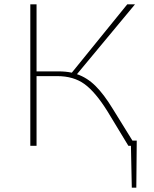

<svg xmlns="http://www.w3.org/2000/svg" viewBox="-20 -678 718 893"><path d="M616 -24 614 195H593L589 0H577L480 -160Q424 -250 373 -287Q322 -324 246 -324H150V0H121V-658H150V-346H252Q286 -346 314 -340L572 -658H608L338 -333Q385 -317 424 -278.5Q463 -240 505 -171L596 -24Z"/></svg>

Font: Ysabeau Extralight
Style: Regular
Weight: 200
Designer: Christian Thalmann (Catharsis Fonts)
Version: Version 0.003